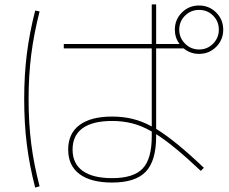

<svg xmlns="http://www.w3.org/2000/svg" viewBox="-20 -810 1040 873"><path d="M290 -130Q290 -203 341.5 -241.5Q393 -280 490 -280Q539 -280 582.5 -269.5Q626 -259 670 -235V-590H270V-610H670V-790H690V-610H796Q775 -639 775 -675Q775 -721 807 -753Q839 -785 885 -785Q931 -785 963 -753Q995 -721 995 -675Q995 -629 963 -597Q931 -565 885 -565Q845 -565 815 -590H690V-224Q777 -171 907 -47L893 -33Q767 -152 690 -200V-190Q690 -79 643 -29.5Q596 20 490 20Q393 20 341.5 -18.5Q290 -57 290 -130ZM140 -762 160 -758Q134 -656 122 -561.5Q110 -467 110 -360Q110 -251 122 -156.5Q134 -62 160 37L140 43Q114 -57 102 -153Q90 -249 90 -360Q90 -469 102 -564.5Q114 -660 140 -762ZM490 0Q587 0 628.5 -43.5Q670 -87 670 -190V-212Q625 -238 581.5 -249Q538 -260 490 -260Q401 -260 355.5 -227Q310 -194 310 -130Q310 -66 356 -33Q402 0 490 0ZM885 -585Q923 -585 949 -611.5Q975 -638 975 -675Q975 -713 949 -739Q923 -765 885 -765Q848 -765 821.5 -739Q795 -713 795 -675Q795 -638 821.5 -611.5Q848 -585 885 -585Z"/></svg>

Font: Enso Thin
Style: Regular
Weight: 100
Designer: Coji Morishita
Foundry: UNDERFOREST DESIGN
Version: Version 1.000